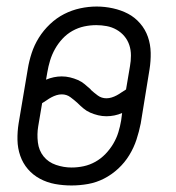

<svg xmlns="http://www.w3.org/2000/svg" viewBox="-20 -560 540 588"><path d="M199 8Q173 8 148.5 3.5Q124 -1 102.5 -12.5Q81 -24 65.5 -42Q50 -60 42 -83Q34 -106 33.5 -131.5Q33 -157 37 -182L65 -348Q69 -373 77 -397.5Q85 -422 99 -444.5Q113 -467 133 -486Q153 -505 176.5 -517Q200 -529 225.5 -534.5Q251 -540 276 -540Q301 -540 326 -534.5Q351 -529 372 -518Q393 -507 409 -488.5Q425 -470 433 -447Q441 -424 441.5 -398.5Q442 -373 438 -348L411 -182Q406 -157 398 -132.5Q390 -108 376 -85Q362 -62 342 -43.5Q322 -25 298.5 -13Q275 -1 249.5 3.5Q224 8 199 8ZM306 -259Q314 -259 322 -261.5Q330 -264 337.5 -268Q345 -272 352 -277Q359 -282 366 -286L378 -357Q381 -373 381 -390Q381 -407 376 -422Q371 -437 361 -449Q351 -461 337 -469Q323 -477 307 -480Q291 -483 275 -483Q256 -483 237.5 -479Q219 -475 202 -465.5Q185 -456 171.5 -441.5Q158 -427 148.5 -410Q139 -393 133.5 -375Q128 -357 125 -339L121 -316Q133 -321 145 -323.5Q157 -326 169 -326Q182 -326 194.5 -323Q207 -320 218.5 -315Q230 -310 239.5 -302Q249 -294 258 -286V-285Q268 -276 279.5 -267.5Q291 -259 306 -259ZM199 -47Q218 -47 236.5 -51Q255 -55 272 -64.5Q289 -74 303 -88.5Q317 -103 327 -120Q337 -137 342.5 -155Q348 -173 351 -191L354 -214Q343 -209 330.5 -206.5Q318 -204 306 -204Q293 -204 280.5 -207Q268 -210 256.5 -215Q245 -220 235.5 -228Q226 -236 218 -244L217 -245Q207 -254 195.5 -262.5Q184 -271 169 -271Q161 -271 153 -268.5Q145 -266 137.5 -262Q130 -258 123 -253Q116 -248 109 -244L97 -173Q93 -149 96 -124Q99 -99 113.5 -81Q128 -63 151.5 -55Q175 -47 199 -47Z"/></svg>

Font: Iosevka Slab Light Oblique
Style: Regular
Weight: 300
Italic angle: -9°
Monospace: yes
Designer: Belleve Invis
Foundry: Belleve Invis
Version: Version 11.1.1; ttfautohint (v1.8.3)